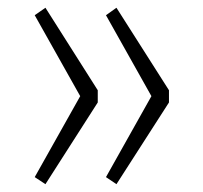

<svg xmlns="http://www.w3.org/2000/svg" viewBox="-20 -534 520 491"><path d="M96.2 -514.2 230 -303.2V-272L96.2 -63L68.8 -81.1L185.1 -288.1L68.8 -495.1ZM277.8 -514.2 412.1 -303.2V-272L277.8 -63L251 -81.1L367.2 -288.1L251 -495.1Z"/></svg>

Font: Fira Sans Compressed ExtraLight
Style: Regular
Weight: 250
Width: 1
Designer: Carrois Corporate & Edenspiekermann AG
Foundry: Carrois Corporate GbR & Edenspiekermann AG
Version: Version 4.203;PS 004.203;hotconv 1.0.88;makeotf.lib2.5.64775